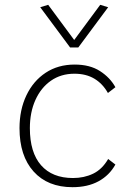

<svg xmlns="http://www.w3.org/2000/svg" viewBox="-20 -770 523 797"><path d="M281 7Q178 7 119.5 -58Q61 -123 61 -238Q61 -314 89.5 -374Q118 -434 169.5 -468Q221 -502 290 -502Q353 -502 395 -475Q437 -448 459 -408L428 -384Q406 -423 371.5 -443.5Q337 -464 289 -464Q233 -464 191.5 -435Q150 -406 127 -355Q104 -304 104 -238Q104 -137 150.5 -84Q197 -31 283 -31Q329 -31 366.5 -49Q404 -67 429 -110L459 -87Q434 -42 389 -17.5Q344 7 281 7ZM271 -573 147 -740 180 -750 288 -604 396 -750 429 -740 305 -573Z"/></svg>

Font: Livvic ExtraLight
Style: Regular
Weight: 275
Designer: Jacques Le Bailly, Baron von Fonthausen
Version: Version 1.001; ttfautohint (v1.8.2)